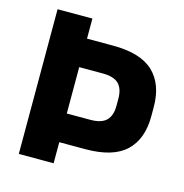

<svg xmlns="http://www.w3.org/2000/svg" viewBox="-97 -729 785 819"><g transform="rotate(15 295.5 -319.5)"><path d="M162.8 -93V-219.5H314.5Q363.7 -219.5 385.4 -241.1Q407.1 -262.7 407.1 -306.3V-337.2Q407.1 -381.3 385.5 -402.8Q363.9 -424.3 314.8 -424.3H162.6V-550.3H326.6Q448.4 -550.3 505.3 -496.5Q562.1 -442.6 562.1 -341.8V-301.3Q562.1 -200.2 505.2 -146.6Q448.3 -93 327.1 -93ZM57.8 0V-639H211.6V-521.3L210.9 -461.7V-182.3L211.6 -116.9V0Z"/></g></svg>

Font: Anek Gujarati Medium
Style: Regular
Weight: 500
Designer: Mrunmayee Ghaisas (Gujarati), Yesha Goshar (Latin)
Foundry: Ek Type
Version: Version 1.003